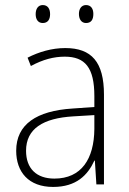

<svg xmlns="http://www.w3.org/2000/svg" viewBox="-20 -729 508 759"><path d="M121 -673C121 -653 130 -638 149 -638C169 -638 178 -652 178 -673C178 -694 169 -709 149 -709C130 -709 121 -693 121 -673ZM292 -674C292 -653 302 -638 320 -638C341 -638 349 -652 349 -674C349 -694 340 -709 320 -709C302 -709 292 -694 292 -674ZM238 -539C185 -539 134 -524 89 -501L102 -468C150 -494 193 -505 236 -505C316 -505 353 -462 353 -349V-306L267 -300C125 -291 44 -238 44 -133C44 -49 93 10 190 10C282 10 327 -37 353 -94H355L361 0H391V-355C391 -484 342 -539 238 -539ZM270 -269 353 -274V-219C352 -101 302 -23 195 -23C124 -23 83 -63 83 -133C83 -220 150 -262 270 -269Z"/></svg>

Font: Noto Sans Gurmukhi UI SemiCondensed ExtraLight
Style: Regular
Weight: 200
Width: 4
Designer: Jelle Bosma - Monotype Design Team
Foundry: Monotype Imaging Inc.
Version: Version 2.004